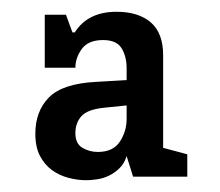

<svg xmlns="http://www.w3.org/2000/svg" viewBox="-20 -745 374 326"><path d="M126 -439Q112 -439 96.5 -443Q81 -447 68.5 -456Q56 -465 48 -480Q40 -495 40 -518Q40 -556 63 -579.5Q86 -603 143 -606L195 -609V-629Q195 -649 186.5 -663Q178 -677 155 -677Q130 -677 119 -662Q108 -647 108 -630H56V-720H92L103 -690H107Q129 -725 178 -725Q215 -725 236 -707Q257 -689 257 -651V-494L298 -483V-445H206L195 -480Q191 -467 182.5 -459Q174 -451 164.5 -446.5Q155 -442 144.5 -440.5Q134 -439 126 -439ZM146 -487Q172 -487 183.5 -504.5Q195 -522 195 -543V-566L156 -562Q128 -559 118 -547.5Q108 -536 108 -519Q108 -501 120 -494Q132 -487 146 -487Z"/></svg>

Font: HermeneusOne
Style: Regular
Weight: 400
Designer: Rodrigo Fuenzalida, Pablo Impallari
Foundry: Pablo Impallari, Rodrigo Fuenzalida
Version: Version 1.000; ttfautohint (v0.8) -G 200 -r 50